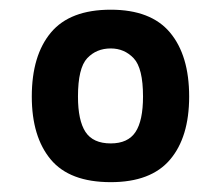

<svg xmlns="http://www.w3.org/2000/svg" viewBox="-20 -762 451 392"><path d="M366.2 -564.9Q366.2 -481.9 327.1 -436Q288.1 -390.1 206.1 -390.1Q122.1 -390.1 83.5 -436.5Q44.9 -482.9 44.9 -564.9Q44.9 -648.9 84 -695.6Q123 -742.2 206.1 -742.2Q288.1 -742.2 327.1 -695.6Q366.2 -648.9 366.2 -564.9ZM272 -564.9Q272 -623 252.9 -643.1Q233.9 -663.1 206.1 -663.1Q176.8 -663.1 158 -643.1Q139.2 -623 139.2 -564.9Q139.2 -516.1 154.5 -492.7Q169.9 -469.2 206.1 -469.2Q241.2 -469.2 256.6 -492.4Q272 -515.6 272 -564.9Z"/></svg>

Font: Clear Sans
Style: Bold
Weight: 700
Foundry: Intel Corporation
Version: Version 1.00